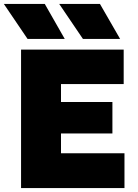

<svg xmlns="http://www.w3.org/2000/svg" viewBox="-30 -951 700 971"><path d="M76.5 0V-700H595.5V-526H278.5V-435H538.5V-276H278.5V-176H599.5V0ZM577.5 -754H389.5L269.5 -931H475.5ZM297.5 -754H109.5L-10.5 -931H196.5Z"/></svg>

Font: Geologica Thin Roman Black
Style: Regular
Weight: 900
Version: Version 1.010;gftools[0.9.28]